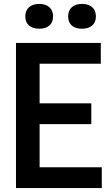

<svg xmlns="http://www.w3.org/2000/svg" viewBox="-20 -959 562 979"><path d="M61.5 0V-740H494V-634H182V-432H445.5V-326H182V-106H499V0ZM398 -812.5Q365 -812.5 346.2 -828.8Q327.5 -845 327.5 -875.5Q327.5 -905.5 346.2 -922.2Q365 -939 398 -939Q431 -939 450 -922.2Q469 -905.5 469 -875.5Q469 -845 450 -828.8Q431 -812.5 398 -812.5ZM180 -812.5Q147 -812.5 128 -828.8Q109 -845 109 -875.5Q109 -905.5 128 -922.2Q147 -939 180 -939Q213 -939 231.8 -922.2Q250.5 -905.5 250.5 -875.5Q250.5 -845 231.8 -828.8Q213 -812.5 180 -812.5Z"/></svg>

Font: Encode Sans Condensed Condensed SemiBold
Style: Regular
Weight: 600
Width: 3
Designer: Multiple Designers
Foundry: Impallari Type
Version: Version 3.000; ttfautohint (v1.8.3) -l 8 -r 50 -G 200 -x 14 